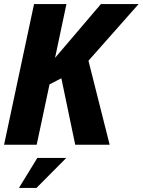

<svg xmlns="http://www.w3.org/2000/svg" viewBox="-31 -710 700 942"><path d="M403 -412 507 0H338L270 -326L212 -296L149 0H-11L136 -690H295L239 -426L464 -690H649ZM152 65H294L148 212H62Z"/></svg>

Font: Decalotype ExtraBold Italic
Style: Regular
Weight: 800
Italic angle: -12°
Designer: Alfredo Marco Pradil
Foundry: Alfredo Marco Pradil
Version: Version 1.0